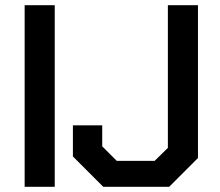

<svg xmlns="http://www.w3.org/2000/svg" viewBox="-20 -720 848 740"><path d="M75 -700H191V0H75ZM261 -117V-237H374V-156L430 -100H576L627 -150V-700H743V-111L632 0H378Z"/></svg>

Font: Chakra Petch SemiBold
Style: Regular
Weight: 600
Designer: Katatrad Aksorn Co.,Ltd.
Foundry: Cadson Demak Co.,Ltd.
Version: Version 1.000; ttfautohint (v1.6)